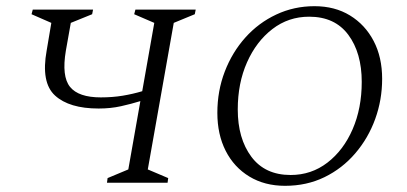

<svg xmlns="http://www.w3.org/2000/svg" viewBox="-20 -591 1316 621"><path d="M326 0 328 -15 395 -43 434 -264Q405 -255 371.5 -247.5Q338 -240 299 -240Q204 -240 158 -282Q112 -324 131 -428L146 -517L82 -545L86 -560H281L278 -545L209 -517L193 -427Q179 -344 206.5 -310Q234 -276 306 -276Q344 -276 377 -281.5Q410 -287 440 -296L479 -517L414 -545L418 -560H613L610 -545L542 -517L458 -43L524 -15L522 0Z M902 10Q836 10 786.5 -20Q737 -50 710 -103Q683 -156 683 -226Q683 -297 707 -359.5Q731 -422 773.5 -469.5Q816 -517 873.5 -544Q931 -571 997 -571Q1063 -571 1112 -541Q1161 -511 1188.5 -458.5Q1216 -406 1216 -336Q1216 -268 1193.5 -206Q1171 -144 1129 -95Q1087 -46 1029.5 -18Q972 10 902 10ZM920 -25Q987 -25 1039 -65Q1091 -105 1120.5 -173Q1150 -241 1150 -326Q1150 -420 1106.5 -478.5Q1063 -537 980 -537Q913 -537 861 -497Q809 -457 779 -389.5Q749 -322 749 -237Q749 -143 793 -84Q837 -25 920 -25Z"/></svg>

Font: Spectral SC Light
Style: Italic
Weight: 300
Italic angle: -10°
Designer: Jean-Baptiste Levee
Foundry: Production Type
Version: Version 2.001